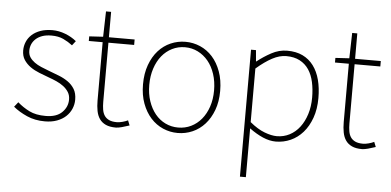

<svg xmlns="http://www.w3.org/2000/svg" viewBox="-58 -799 2361 1160"><g transform="rotate(5 1123.0 -219.0)"><path d="M229 13Q169 13 120.5 -8.5Q72 -30 37 -59L60 -88Q93 -59 132.5 -39.5Q172 -20 231 -20Q297 -20 330.5 -53Q364 -86 364 -131Q364 -157 352 -176Q340 -195 321 -209.5Q302 -224 278.5 -234.5Q255 -245 232 -253Q202 -264 171.5 -276Q141 -288 117 -305Q93 -322 77.5 -345.5Q62 -369 62 -403Q62 -430 72.5 -455Q83 -480 104 -499Q125 -518 156 -529Q187 -540 228 -540Q267 -540 306 -525Q345 -510 374 -486L353 -459Q327 -479 297 -493Q267 -507 225 -507Q192 -507 168.5 -498.5Q145 -490 129.5 -475.5Q114 -461 106.5 -443Q99 -425 99 -405Q99 -381 110 -364.5Q121 -348 139 -335Q157 -322 179.5 -312.5Q202 -303 226 -294Q258 -282 289 -270Q320 -258 345 -240.5Q370 -223 385.5 -197.5Q401 -172 401 -133Q401 -104 389.5 -77.5Q378 -51 356.5 -31Q335 -11 303 1Q271 13 229 13Z M536 -527 540 -681H571V-527H727V-494H571V-135Q571 -110 574.5 -88.5Q578 -67 588 -52Q598 -37 616 -28.5Q634 -20 663 -20Q678 -20 697 -25Q716 -30 730 -37L742 -7Q719 1 696.5 7Q674 13 660 13Q623 13 599 2Q575 -9 561 -29Q547 -49 541.5 -77.5Q536 -106 536 -140V-494H452V-522Z M1035 13Q988 13 945.5 -5.5Q903 -24 871 -59.5Q839 -95 820 -146Q801 -197 801 -262Q801 -328 820 -380Q839 -432 871 -467.5Q903 -503 945.5 -521.5Q988 -540 1035 -540Q1082 -540 1124.5 -521.5Q1167 -503 1199 -467.5Q1231 -432 1250 -380Q1269 -328 1269 -262Q1269 -197 1250 -146Q1231 -95 1199 -59.5Q1167 -24 1124.5 -5.5Q1082 13 1035 13ZM1035 -20Q1077 -20 1113 -37.5Q1149 -55 1175.5 -87Q1202 -119 1217 -163.5Q1232 -208 1232 -262Q1232 -316 1217 -361.5Q1202 -407 1175.5 -439Q1149 -471 1113 -489Q1077 -507 1035 -507Q993 -507 957 -489Q921 -471 895 -439Q869 -407 854 -361.5Q839 -316 839 -262Q839 -208 854 -163.5Q869 -119 895 -87Q921 -55 957 -37.5Q993 -20 1035 -20Z M1463 -527 1469 -459H1471Q1510 -490 1556 -515Q1602 -540 1652 -540Q1706 -540 1745.5 -521Q1785 -502 1811.5 -466.5Q1838 -431 1851 -381.5Q1864 -332 1864 -271Q1864 -204 1845 -151Q1826 -98 1794 -61.5Q1762 -25 1719.5 -6Q1677 13 1630 13Q1592 13 1551.5 -4.5Q1511 -22 1469 -53V243H1433V-527ZM1649 -507Q1608 -507 1564 -483.5Q1520 -460 1469 -416V-91Q1516 -52 1558.5 -36Q1601 -20 1633 -20Q1675 -20 1710.5 -38.5Q1746 -57 1771.5 -90.5Q1797 -124 1811.5 -170Q1826 -216 1826 -271Q1826 -321 1816.5 -364.5Q1807 -408 1786 -439.5Q1765 -471 1731 -489Q1697 -507 1649 -507Z M2029 -527 2033 -681H2064V-527H2220V-494H2064V-135Q2064 -110 2067.5 -88.5Q2071 -67 2081 -52Q2091 -37 2109 -28.5Q2127 -20 2156 -20Q2171 -20 2190 -25Q2209 -30 2223 -37L2235 -7Q2212 1 2189.5 7Q2167 13 2153 13Q2116 13 2092 2Q2068 -9 2054 -29Q2040 -49 2034.5 -77.5Q2029 -106 2029 -140V-494H1945V-522Z"/></g></svg>

Font: Kinto Sans Thin
Style: Regular
Weight: 100
Designer: Authors: Ryoko NISHIZUKA  (kana & ideographs); Paul D. Hunt (Latin, Greek & Cyrillic); Wenlong ZHANG  (bopomofo); Sandol
Foundry: Adobe Systems Incorporated, ookami Inc.
Version: Version 0.001